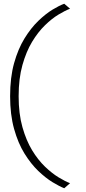

<svg xmlns="http://www.w3.org/2000/svg" viewBox="-20 -784 459 1025"><path d="M323 221 354 194Q327.5 184 292.2 162.5Q257 141 220 105.5Q183 70 151.5 18.2Q120 -33.5 99.8 -105Q79.5 -176.5 79.5 -270.5Q79.5 -365 99.8 -437Q120 -509 151.5 -561Q183 -613 220 -649Q257 -685 292.2 -706.2Q327.5 -727.5 354 -737.5L323 -764Q297.5 -755 260.8 -732.8Q224 -710.5 184.5 -672.5Q145 -634.5 110.8 -578.8Q76.5 -523 55.2 -446.8Q34 -370.5 34 -270.5Q34 -172 55.2 -95.8Q76.5 -19.5 110.8 35.8Q145 91 184.5 128.8Q224 166.5 260.8 188.8Q297.5 211 323 221Z"/></svg>

Font: Anybody ExtraExpanded ExtraLight
Style: Regular
Weight: 250
Width: 8
Version: Version 1.113;gftools[0.9.25]